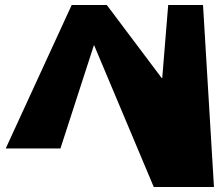

<svg xmlns="http://www.w3.org/2000/svg" viewBox="-20 -597 896 772"><path d="M357.5 -415H358.5L598.3 155H840.3L796.3 -577H656.3L632.3 -283H630.3L409.3 -577H268.3L3 0H223Z"/></svg>

Font: Hussar Milosc
Style: Obl
Weight: 700
Foundry: Cannot Into Space Fonts
Version: Version 1.02